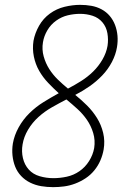

<svg xmlns="http://www.w3.org/2000/svg" viewBox="-20 -763 540 791"><path d="M199 8Q174 8 150 4Q126 0 104.5 -10.5Q83 -21 67 -38Q51 -55 42.5 -76.5Q34 -98 31.5 -122.5Q29 -147 33 -172Q39 -206 57 -238.5Q75 -271 101.5 -297Q128 -323 159.5 -342.5Q191 -362 222 -379Q200 -399 178.5 -421.5Q157 -444 141.5 -471Q126 -498 119.5 -530Q113 -562 118 -595Q124 -627 141 -657Q158 -687 185.5 -707Q213 -727 246 -735Q279 -743 310 -743Q334 -743 356.5 -739Q379 -735 398.5 -724.5Q418 -714 432 -697.5Q446 -681 454 -660Q462 -639 464 -616Q466 -593 462 -569Q457 -538 441 -507.5Q425 -477 401 -452Q377 -427 349 -407.5Q321 -388 290 -372Q316 -351 339 -328Q362 -305 379.5 -277Q397 -249 405 -215.5Q413 -182 407 -147Q403 -124 393.5 -102Q384 -80 368.5 -61Q353 -42 332.5 -28.5Q312 -15 289.5 -6.5Q267 2 244 5Q221 8 199 8ZM260 -398Q287 -412 314 -429Q341 -446 363.5 -468Q386 -490 402 -517.5Q418 -545 423 -574Q427 -600 422.5 -626Q418 -652 402 -671Q386 -690 361.5 -698Q337 -706 310 -706Q285 -706 259.5 -700Q234 -694 211.5 -678Q189 -662 175 -638Q161 -614 157 -589Q152 -559 160 -530.5Q168 -502 183 -478.5Q198 -455 218 -435.5Q238 -416 260 -398ZM200 -29Q227 -29 255 -35Q283 -41 307 -57.5Q331 -74 347 -99.5Q363 -125 368 -153Q373 -185 364 -215Q355 -245 338 -269.5Q321 -294 299 -314Q277 -334 254 -353H253Q224 -338 194 -321Q164 -304 138.5 -281Q113 -258 95.5 -228.5Q78 -199 73 -168Q68 -139 74.5 -111.5Q81 -84 98.5 -64.5Q116 -45 143.5 -37Q171 -29 200 -29Z"/></svg>

Font: Iosevka Term Curly XLt Obl
Style: Regular
Weight: 200
Italic angle: -9°
Designer: Belleve Invis
Foundry: Belleve Invis
Version: Version 32.3.0